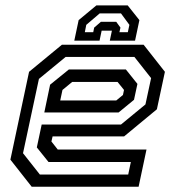

<svg xmlns="http://www.w3.org/2000/svg" viewBox="-20 -710 666 730"><path d="M526 -540 607 -437 576.5 -294.5 452 -191.5H180L175.5 -172L199.5 -141.5H537L507 0H100.5L19.5 -103L90.5 -437L215.5 -540ZM458.5 -446 502.5 -391 489.5 -330.5 431 -282.5H148.5L170.5 -388L242 -446ZM491 -493.5H229.5L128 -410L67.5 -127.5L131.5 -46.5H467.5L477.5 -94H164.5L120 -149.5L138.5 -236.5H440L533 -313L554.5 -413ZM427 -398.5H254.5L217.5 -368L209 -328H422L447.5 -349L451.5 -368ZM465.5 -689.5 510 -633.5 493.5 -555.5H397.5L405.5 -593.5H366.5L358.5 -555.5H262.5L279 -633.5L346.5 -689.5ZM440 -659H359L308 -615.5L302.5 -587.5H334.5L338 -605L363.5 -627H422L438 -605L434 -587.5H466L472 -615.5Z"/></svg>

Font: Tourney Thin Medium
Style: Italic
Weight: 500
Italic angle: -12°
Version: Version 1.015